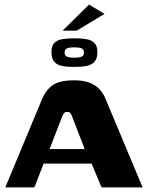

<svg xmlns="http://www.w3.org/2000/svg" viewBox="-20 -812 649 832"><path d="M3 0 162 -382Q178 -421 208 -442.5Q238 -464 302 -464Q355 -464 388 -444Q421 -424 438 -382L598 0H420L377 -103H169L129 0ZM195 -166H347L293 -306Q290 -314 286 -320.5Q282 -327 272 -327Q261 -327 256.5 -320.5Q252 -314 249 -306ZM300 -522Q270 -522 248 -526.5Q226 -531 214.5 -545Q203 -559 203 -586Q203 -612 214.5 -625Q226 -638 248.5 -642Q271 -646 302 -646Q334 -646 356 -642Q378 -638 390 -625Q402 -612 402 -586Q402 -559 390 -545Q378 -531 355.5 -526.5Q333 -522 300 -522ZM302 -562Q323 -562 333.5 -566.5Q344 -571 344 -584Q344 -598 333.5 -602.5Q323 -607 302 -607Q281 -607 270.5 -602.5Q260 -598 260 -584Q260 -571 270 -566.5Q280 -562 302 -562ZM251 -679 366 -792 433 -752 312 -679Z"/></svg>

Font: r_Genos
Style: Bold
Weight: 700
Designer: Robert E. Leuschke
Foundry: Robert E. Leuschke
Version: Version 2.000;June 29, 2024;FontCreator 14.0.0.2814 32-bit